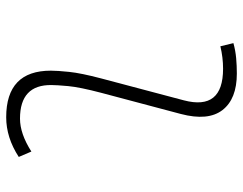

<svg xmlns="http://www.w3.org/2000/svg" viewBox="-103 -679 792 626"><g transform="rotate(90 293.0 -366.0)"><path d="M362.3 9.8Q210.4 9.8 210.4 -135.7Q210.4 -157.2 214.4 -195.6Q218.3 -233.9 235.8 -300.3L307.1 -569.3Q340.8 -697.3 204.1 -697.3Q167.5 -697.3 130.9 -688.5L120.6 -731Q145 -737.8 169.9 -740Q194.8 -742.2 219.7 -742.2Q302.7 -742.2 338.9 -695.3Q375 -648.4 351.6 -559.6L282.7 -300.3Q264.2 -230 260.7 -192.1Q257.3 -154.3 257.3 -138.2Q255.9 -35.2 366.7 -35.2Q416 -35.2 474.1 -72.3L491.7 -31.2Q428.7 9.8 362.3 9.8Z"/></g></svg>

Font: Cascadia Code NF ExtraLight
Style: Italic
Weight: 200
Italic angle: -10°
Monospace: yes
Designer: Aaron Bell
Foundry: Saja Typeworks
Version: Version 2404.023; ttfautohint (v1.8.4)